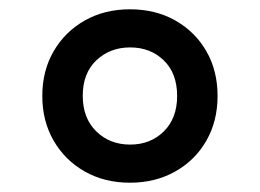

<svg xmlns="http://www.w3.org/2000/svg" viewBox="-20 -769 560 413"><path d="M259.5 -376Q205 -376 162.5 -400Q120 -424 95.5 -466.2Q71 -508.5 71 -562.5Q71 -617 95.5 -659Q120 -701 162.5 -725Q205 -749 259.5 -749Q314.5 -749 357 -725Q399.5 -701 423.8 -659Q448 -617 448 -562.5Q448 -508.5 423.8 -466.2Q399.5 -424 356.8 -400Q314 -376 259.5 -376ZM260 -458Q303.5 -458 332.2 -486.2Q361 -514.5 361 -562.5Q361 -611.5 332.2 -639.2Q303.5 -667 260 -667Q216.5 -667 187.2 -639.2Q158 -611.5 158 -563Q158 -515 187 -486.5Q216 -458 260 -458Z"/></svg>

Font: Encode Sans SC Expanded SemiBold
Style: Regular
Weight: 600
Width: 7
Designer: Multiple Designers
Foundry: Impallari Type
Version: Version 3.002